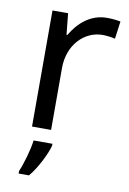

<svg xmlns="http://www.w3.org/2000/svg" viewBox="-87 -599 586 873"><g transform="rotate(10 206.5 -162.5)"><path d="M335 -546C260 -546 205 -497 171 -438H167L157 -536H85V0H173V-286C173 -394 246 -466 329 -466C347 -466 370 -463 387 -459L398 -540C380 -544 355 -546 335 -546ZM190 70V61H103C98 104 77 176 62 209V221H110C146 178 181 106 190 70Z"/></g></svg>

Font: Noto Sans Nandinagari
Style: Regular
Weight: 400
Designer: Ek Type
Foundry: Ek Type
Version: Version 1.002